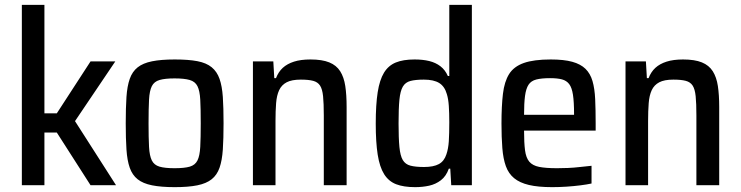

<svg xmlns="http://www.w3.org/2000/svg" viewBox="-20 -763 3051 791"><path d="M70 0V-743H163V-296H214L353 -510H455L289 -264L458 0H353L214 -217H163V0Z M700 8Q644 8 606.5 0.5Q569 -7 547 -24.5Q525 -42 514.5 -72Q504 -102 501 -147Q498 -192 498 -255Q498 -319 501 -363.5Q504 -408 514.5 -438Q525 -468 547 -485.5Q569 -503 606.5 -510.5Q644 -518 700 -518Q756 -518 793 -511Q830 -504 852 -486Q874 -468 884.5 -438Q895 -408 898 -363.5Q901 -319 901 -255Q901 -192 898 -147Q895 -102 884.5 -72Q874 -42 852 -24.5Q830 -7 793 0.5Q756 8 700 8ZM699 -70Q740 -70 762 -76.5Q784 -83 793.5 -102Q803 -121 805 -158Q807 -195 807 -255Q807 -316 805 -352.5Q803 -389 793.5 -408Q784 -427 761.5 -433.5Q739 -440 699 -440Q660 -440 637.5 -433.5Q615 -427 605.5 -408Q596 -389 594 -352.5Q592 -316 592 -255Q592 -195 594 -158Q596 -121 605.5 -102Q615 -83 637 -76.5Q659 -70 699 -70Z M1022 0V-510H1106L1110 -441H1117Q1127 -467 1145 -483.5Q1163 -500 1191 -509Q1219 -518 1259 -518Q1307 -518 1336.5 -506Q1366 -494 1381.5 -469.5Q1397 -445 1402.5 -408.5Q1408 -372 1408 -322V0H1314V-287Q1314 -337 1311 -366.5Q1308 -396 1298.5 -410.5Q1289 -425 1270 -430Q1251 -435 1219 -435Q1182 -435 1161 -424Q1140 -413 1130 -391.5Q1120 -370 1117.5 -338Q1115 -306 1115 -264V0Z M1690 8Q1643 8 1612 -4Q1581 -16 1562.5 -45.5Q1544 -75 1536 -126Q1528 -177 1528 -254Q1528 -332 1536 -383Q1544 -434 1562 -463.5Q1580 -493 1610.5 -505.5Q1641 -518 1688 -518Q1722 -518 1748.5 -511.5Q1775 -505 1794.5 -490Q1814 -475 1825 -450H1831V-743H1924V0H1839L1835 -68H1829Q1818 -37 1796.5 -20.5Q1775 -4 1748 2Q1721 8 1690 8ZM1727 -75Q1766 -75 1788 -87Q1810 -99 1819 -127Q1827 -150 1829 -181Q1831 -212 1831 -259Q1831 -298 1829 -327Q1827 -356 1821 -375Q1812 -407 1789.5 -421Q1767 -435 1726 -435Q1692 -435 1671 -429.5Q1650 -424 1639.5 -406Q1629 -388 1625.5 -352Q1622 -316 1622 -255Q1622 -194 1625.5 -157.5Q1629 -121 1639.5 -103.5Q1650 -86 1671 -80.5Q1692 -75 1727 -75Z M2255 8Q2197 8 2159 -1Q2121 -10 2098 -29Q2075 -48 2064 -78.5Q2053 -109 2049.5 -153Q2046 -197 2046 -254Q2046 -326 2052 -376.5Q2058 -427 2077.5 -458Q2097 -489 2138 -503.5Q2179 -518 2249 -518Q2303 -518 2337.5 -508.5Q2372 -499 2392 -479.5Q2412 -460 2421 -429Q2430 -398 2432 -354.5Q2434 -311 2434 -255V-225H2139Q2139 -175 2143 -144Q2147 -113 2160.5 -97Q2174 -81 2201 -75.5Q2228 -70 2275 -70Q2296 -70 2320 -71Q2344 -72 2369.5 -75Q2395 -78 2417 -80V-7Q2399 -3 2371.5 0.5Q2344 4 2314 6Q2284 8 2255 8ZM2345 -271V-293Q2345 -343 2340.5 -372.5Q2336 -402 2325 -416.5Q2314 -431 2295 -436Q2276 -441 2246 -441Q2211 -441 2189.5 -435.5Q2168 -430 2157.5 -414Q2147 -398 2143 -368Q2139 -338 2139 -290H2364Z M2557 0V-510H2641L2645 -441H2652Q2662 -467 2680 -483.5Q2698 -500 2726 -509Q2754 -518 2794 -518Q2842 -518 2871.5 -506Q2901 -494 2916.5 -469.5Q2932 -445 2937.5 -408.5Q2943 -372 2943 -322V0H2849V-287Q2849 -337 2846 -366.5Q2843 -396 2833.5 -410.5Q2824 -425 2805 -430Q2786 -435 2754 -435Q2717 -435 2696 -424Q2675 -413 2665 -391.5Q2655 -370 2652.5 -338Q2650 -306 2650 -264V0Z"/></svg>

Font: Saira SemiCondensed Medium
Style: Regular
Weight: 500
Width: 4
Designer: Hector Gatti with collaboration of the Omnibus-Type team
Foundry: Omnibus-Type
Version: Version 1.101